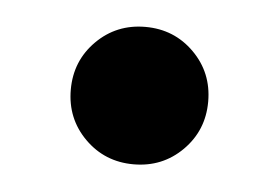

<svg xmlns="http://www.w3.org/2000/svg" viewBox="-29 -440 356 245"><g transform="rotate(5 149.0 -318.0)"><path d="M86.5 -255.5Q61 -281 61 -318Q61 -355 86.5 -380.5Q112 -406 149 -406Q186 -406 211.5 -380.5Q237 -355 237 -318Q237 -281 211.5 -255.5Q186 -230 149 -230Q112 -230 86.5 -255.5Z"/></g></svg>

Font: Montserrat Subrayada
Style: Bold
Weight: 700
Version: Version 2.001